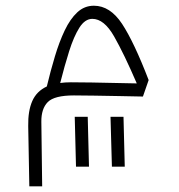

<svg xmlns="http://www.w3.org/2000/svg" viewBox="-20 -332 626 671"><path d="M82.5 319.3 78.6 108.9Q77.6 55.7 92.8 21.2Q107.9 -13.2 143.6 -29.8Q156.7 -84.5 171.9 -135Q187 -185.5 206.1 -225.6Q225.1 -265.6 250 -288.8Q274.9 -312 308.1 -312Q364.7 -312 406.5 -248.8Q448.2 -185.5 499.5 -52.2L479.5 5.4Q439.9 4.4 394.5 3.7Q349.1 2.9 307.9 2.2Q266.6 1.5 238.3 1.5Q169.9 1.5 147 24.7Q124 47.9 124.5 93.8L127.4 319.3ZM190.4 -42Q207.5 -44.4 227.5 -44.4Q259.3 -44.4 300.8 -43.7Q342.3 -43 384 -42Q425.8 -41 458 -40.5Q413.6 -143.6 378.7 -204.8Q343.8 -266.1 302.7 -266.1Q276.9 -266.1 257.3 -235.1Q237.8 -204.1 221.7 -153.1Q205.6 -102.1 190.4 -42ZM245.6 250.5 241.2 76.2H286.6L291 250.5ZM371.1 250.5 366.2 76.2H411.6L416 250.5Z"/></svg>

Font: Cascadia Mono NF ExtraLight
Style: Regular
Weight: 200
Monospace: yes
Designer: Aaron Bell
Foundry: Saja Typeworks
Version: Version 2404.023; ttfautohint (v1.8.4)